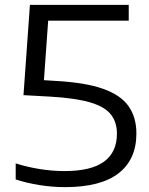

<svg xmlns="http://www.w3.org/2000/svg" viewBox="-20 -760 614 789"><path d="M247 9Q194.5 9 142 0.5Q89.5 -8 44.5 -22.5V-88.5Q92 -73.5 143.8 -65.2Q195.5 -57 245 -57Q354.5 -57 407.5 -95.8Q460.5 -134.5 460.5 -211Q460.5 -258 435.5 -289.8Q410.5 -321.5 350.5 -339.2Q290.5 -357 185 -363L76.5 -369L103 -740H509V-675H178L160.5 -430.5L208 -427.5Q330 -421 403 -395.2Q476 -369.5 508.2 -323.8Q540.5 -278 540.5 -211.5Q540.5 -104.5 467 -47.8Q393.5 9 247 9Z"/></svg>

Font: Encode Sans Expanded
Style: Regular
Weight: 400
Width: 7
Designer: Multiple Designers
Foundry: Impallari Type
Version: Version 3.000; ttfautohint (v1.8.3) -l 8 -r 50 -G 200 -x 14 